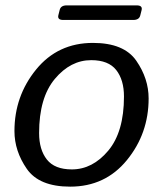

<svg xmlns="http://www.w3.org/2000/svg" viewBox="-20 -679 601 707"><path d="M212.9 -605.5Q190.9 -605.5 194.8 -622.6L199.7 -642.1Q203.6 -659.2 225.6 -659.2H483.4Q505.4 -659.2 501.5 -642.1L496.6 -622.6Q492.7 -605.5 470.7 -605.5ZM33.2 -196.3Q33.2 -325.2 113 -423.1Q192.9 -521 322.3 -521Q436.5 -521 481.9 -455.3Q527.3 -389.6 527.3 -316.4Q527.3 -187.5 447.5 -89.6Q367.7 8.3 238.3 8.3Q124 8.3 78.6 -57.4Q33.2 -123 33.2 -196.3ZM124 -189Q124 -127.9 152.6 -91.6Q181.2 -55.2 244.6 -55.2Q320.8 -55.2 378.7 -124.3Q436.5 -193.4 436.5 -323.7Q436.5 -384.8 408 -421.1Q379.4 -457.5 315.9 -457.5Q239.7 -457.5 181.9 -388.4Q124 -319.3 124 -189Z"/></svg>

Font: Istok Web
Style: Italic
Weight: 400
Italic angle: -13°
Designer: Andrey V. Panov
Foundry: Andrey V. Panov
Version: Version 1.0.2g